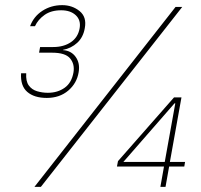

<svg xmlns="http://www.w3.org/2000/svg" viewBox="-20 -727 782 747"><path d="M162 -346Q113 -346 86 -369.5Q59 -393 62 -442H82Q80 -411 92 -394.5Q104 -378 124.5 -372Q145 -366 166 -366Q204 -366 231.5 -385.5Q259 -405 266 -446Q271 -478 252.5 -500Q234 -522 183 -522H132L136 -544H187Q228 -544 256 -563Q284 -582 290 -618Q295 -649 274.5 -668Q254 -687 218 -687Q179 -687 153.5 -669Q128 -651 116 -625H97Q111 -663 145 -685Q179 -707 222 -707Q261 -707 289.5 -684Q318 -661 310 -618Q304 -582 280.5 -560.5Q257 -539 225 -533V-532Q257 -530 274.5 -505.5Q292 -481 286 -446Q279 -403 245.5 -374.5Q212 -346 162 -346ZM114 0 663 -700H689L139 0ZM604 0 618 -79H435L439 -100L657 -348H686L641 -97H700L697 -79H638L624 0ZM460 -97H621L662 -325H659Z"/></svg>

Font: DM Sans 36pt Thin
Style: Italic
Weight: 250
Italic angle: -10°
Designer: Colophon Foundry, Jonny Pinhorn
Foundry: Colophon Foundry
Version: Version 4.004;gftools[0.9.30]